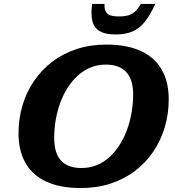

<svg xmlns="http://www.w3.org/2000/svg" viewBox="-20 -936 884 969"><path d="M253.5 -239Q253.5 -163 288 -125.5Q322.5 -88 391.5 -88Q432.5 -88 467.8 -102.2Q503 -116.5 532 -142.8Q561 -169 583.2 -204Q605.5 -239 620.8 -280.5Q636 -322 644 -367.2Q652 -412.5 652 -459Q652 -534.5 617.2 -572.2Q582.5 -610 513.5 -610Q472.5 -610 437.2 -595.5Q402 -581 373.2 -555Q344.5 -529 322 -494Q299.5 -459 284.2 -417.5Q269 -376 261.2 -330.5Q253.5 -285 253.5 -239ZM831.5 -435Q831.5 -361 811.5 -293.8Q791.5 -226.5 753.2 -170.2Q715 -114 660.8 -73Q606.5 -32 538 -9.5Q469.5 13 388.5 13Q283.5 13 213.5 -19.5Q143.5 -52 108.5 -113.8Q73.5 -175.5 73.5 -262.5Q73.5 -337 93.5 -404.2Q113.5 -471.5 151.8 -527.5Q190 -583.5 244.2 -624.8Q298.5 -666 367.2 -688.5Q436 -711 516.5 -711Q622 -711 691.8 -678.2Q761.5 -645.5 796.5 -584Q831.5 -522.5 831.5 -435ZM580 -853Q608 -853 627.8 -858.8Q647.5 -864.5 662.5 -878.5Q677.5 -892.5 690.5 -916H763.5Q737 -857.5 709 -823.8Q681 -790 645.8 -776Q610.5 -762 563 -762Q512.5 -762 484 -778.2Q455.5 -794.5 446.5 -828.5Q437.5 -862.5 445 -916H507.5Q506.5 -892.5 513 -878.8Q519.5 -865 535.8 -859Q552 -853 580 -853Z"/></svg>

Font: Newsreader 9pt
Style: Bold Italic
Weight: 700
Italic angle: -17°
Designer: Hugues Gentile
Foundry: Production Type
Version: Version 1.003